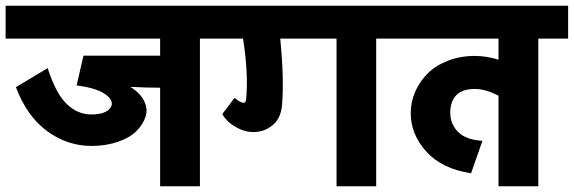

<svg xmlns="http://www.w3.org/2000/svg" viewBox="-55 -653 2020 676"><path d="M-35.2 -632.8H753.9V-517.1H648.9V2.9H508.8V-344.2Q458 -344.2 403.8 -347.2Q438.5 -325.7 452.4 -297.6Q466.3 -269.5 457.5 -242.2Q448.7 -214.8 425.3 -191.4Q401.9 -168 359.9 -153.6Q317.9 -139.2 267.1 -139.2Q182.1 -139.2 110.8 -191.4Q39.6 -243.7 1 -346.2L112.8 -413.1Q141.6 -323.7 179.9 -286.9Q218.3 -250 266.1 -250Q315.9 -250 333 -272.5Q347.7 -292 325.2 -313.5Q294.9 -342.3 214.8 -352.1L238.8 -457H508.8V-517.1H-35.2Z M683.6 -632.8H1374.5V-517.1H1269.5V2.9H1129.9V-517.1H931.6Q945.8 -375 938 -283.2Q934.1 -236.3 904.8 -212.2Q875.5 -188 837.9 -188Q806.6 -188 775.6 -205.3Q744.6 -222.7 727.5 -251L770.5 -308.1Q793.5 -291 802.7 -291Q810.1 -291 811.5 -303.2Q820.3 -390.1 800.8 -517.1H683.6Z M1304.2 -632.8H1945.3V-517.1H1840.3V2.9H1700.2V-315.9Q1654.8 -339.8 1617.2 -339.8Q1572.8 -339.8 1551.5 -317.9Q1530.3 -295.9 1530.3 -256.8Q1530.3 -215.8 1558.1 -188.2Q1585.9 -160.6 1643.6 -157.2L1603.5 -43Q1500.5 -58.6 1445.8 -119.4Q1391.1 -180.2 1391.1 -254.9Q1391.1 -293.5 1406.5 -329.3Q1421.9 -365.2 1450 -393.6Q1478 -421.9 1521.5 -439Q1564.9 -456.1 1617.2 -456.1Q1656.7 -456.1 1700.2 -442.9V-517.1H1304.2Z"/></svg>

Font: LT Superior
Style: Bold
Weight: 400
Designer: Daniel Lyons
Foundry: LyonsType
Version: Version 1.000